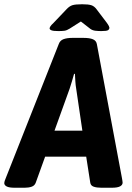

<svg xmlns="http://www.w3.org/2000/svg" viewBox="-47 -880 619 902"><path d="M22 2Q-4 2 -15.5 -4Q-27 -10 -27 -20Q-27 -27 -20 -43L229 -673Q235 -690 251.5 -696Q268 -702 292 -702H346Q374 -702 389.5 -695.5Q405 -689 408 -673L526 -43Q527 -37 528 -31Q529 -25 529 -22Q529 -11 517 -4.5Q505 2 478 2H429Q407 2 393 -3Q379 -8 377 -22L358 -144H165L121 -22Q116 -8 102 -3Q88 2 69 2ZM280 -463 209 -266H340L311 -463Q308 -480 307 -498Q306 -516 305 -533H301Q296 -516 291 -498Q286 -480 280 -463ZM228 -734Q204 -734 195 -737.5Q186 -741 186 -747Q186 -749 189 -755Q192 -761 206 -774L266 -837Q279 -851 293 -855.5Q307 -860 339 -860Q368 -860 382 -855.5Q396 -851 407 -836L454 -774Q462 -763 464.5 -757.5Q467 -752 467 -750Q467 -743 461 -738.5Q455 -734 429 -734Q415 -734 401.5 -735.5Q388 -737 378 -744L333 -779L281 -746Q267 -737 255.5 -735.5Q244 -734 228 -734Z"/></svg>

Font: Asap Semi Condensed Semi Condensed Regular
Style: Bold Italic
Weight: 700
Width: 4
Italic angle: -6°
Designer: Pablo Cosgaya
Foundry: Omnibus-Type
Version: Version 3.001; ttfautohint (v1.8.4.7-5d5b)